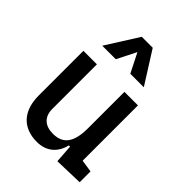

<svg xmlns="http://www.w3.org/2000/svg" viewBox="-227 -913 1040 1040"><g transform="rotate(45 293.0 -392.5)"><path d="M242.2 9.8C311.5 9.8 361.3 -29.3 377.9 -99.6H387.2L394.5 4.9L560.5 0V-83L489.3 -93.8V-517.6H385.7V-239.3C385.7 -126.5 346.7 -83 271.5 -83C210.4 -83 174.8 -116.2 174.8 -175.8V-517.6H71.3V-175.8C71.3 -57.6 133.3 9.8 242.2 9.8ZM124 -609.4H227.5L283.2 -719.7L338.9 -609.4H442.4L325.2 -794.9H241.2Z"/></g></svg>

Font: Cascadia Mono NF
Style: Regular
Weight: 400
Monospace: yes
Designer: Aaron Bell
Foundry: Saja Typeworks
Version: Version 2404.023